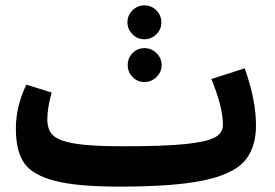

<svg xmlns="http://www.w3.org/2000/svg" viewBox="-20 -676 1021 714"><path d="M561.5 -548.5Q543 -530 517 -530Q491 -530 472.5 -548.5Q454 -567 454 -593Q454 -619 472.5 -637.5Q491 -656 517 -656Q543 -656 561.5 -637.5Q580 -619 580 -593Q580 -567 561.5 -548.5ZM473 -478.5Q491 -497 517 -497Q543 -497 562 -478.5Q581 -460 581 -434Q581 -408 562 -389.5Q543 -371 517 -371Q491 -371 473 -389.5Q455 -408 455 -434Q455 -460 473 -478.5ZM890 -422Q932 -303 932 -211Q932 -124 888 -75.5Q844 -27 734.5 -4.5Q625 18 424 18Q267 18 184 -3.5Q101 -25 70 -69.5Q39 -114 39 -198Q39 -281 78 -361L172 -332Q156 -273 156 -233Q156 -193 177.5 -172.5Q199 -152 259 -142Q319 -132 437 -132Q587 -132 667 -140Q747 -148 778 -164.5Q809 -181 809 -212Q809 -278 766 -382Z"/></svg>

Font: FiraGO
Style: Bold
Weight: 700
Designer: bBox Type
Foundry: bBox Type GmbH
Version: Version 1.001;PS 001.001;hotconv 1.0.88;makeotf.lib2.5.64775